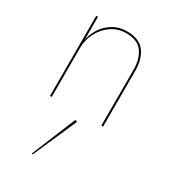

<svg xmlns="http://www.w3.org/2000/svg" viewBox="-187 -565 849 955"><g transform="rotate(30 237.5 -87.5)"><path d="M95 -460V-328Q108 -391 152.5 -430.5Q197 -470 257 -470Q328 -470 359 -428.5Q390 -387 390 -320V0H380V-320Q380 -381 352.5 -420.5Q325 -460 257 -460Q212 -460 175 -435Q138 -410 116.5 -369Q95 -328 95 -280V0H85V-460ZM254 40 266 45 156 295 150 293Z"/></g></svg>

Font: Jost* Hairline
Style: Regular
Weight: 100
Version: Version 3.7